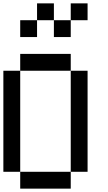

<svg xmlns="http://www.w3.org/2000/svg" viewBox="-20 -1120 640 1140"><path d="M0 -100V-700H100V-100ZM200 -1000V-900H100V-1000ZM200 -1100H300V-1000H200ZM400 -100V0H100V-100ZM400 -700H500V-100H400ZM400 -1000V-900H300V-1000ZM400 -800V-700H100V-800ZM400 -1100H500V-1000H400Z"/></svg>

Font: Galmuri9 Regular
Style: Regular
Weight: 400
Designer: Lee Minseo (quiple)
Version: Version 2.399;hotconv 1.1.1;makeotfexe 2.6.0 DEVELOPMENT